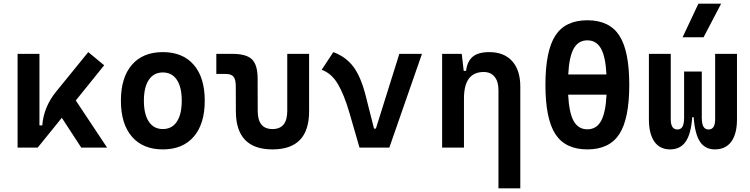

<svg xmlns="http://www.w3.org/2000/svg" viewBox="-20 -815 4142 1060"><path d="M77.1 0V-517.6H197.8V-122.6H213.4Q221.2 -225.6 291 -310.5L467.3 -527.3L555.2 -454.6L398.4 -260.3L571.3 0H428.7L321.3 -164.6L188 0Z M878.9 9.8Q769 9.8 708.3 -60.5Q647.5 -130.9 647.5 -258.8Q647.5 -387.2 708.3 -457.3Q769 -527.3 878.9 -527.3Q988.8 -527.3 1049.6 -457.3Q1110.4 -387.2 1110.4 -258.8Q1110.4 -130.9 1049.6 -60.5Q988.8 9.8 878.9 9.8ZM878.9 -102.5Q929.2 -102.5 956.3 -143.3Q983.4 -184.1 983.4 -258.8Q983.4 -334 956.3 -374.5Q929.2 -415 878.9 -415Q829.1 -415 801.8 -374.5Q774.4 -334 774.4 -258.8Q774.4 -184.1 801.8 -143.3Q829.1 -102.5 878.9 -102.5Z M1484.4 9.8Q1282.7 9.8 1282.2 -200.2L1281.7 -338.4Q1281.7 -376 1269.3 -391.4Q1256.8 -406.7 1227.1 -406.7H1174.3V-517.6H1263.7Q1340.3 -517.6 1371.3 -487.1Q1402.3 -456.5 1402.3 -380.9L1402.8 -202.6Q1402.8 -102.5 1484.4 -102.5Q1565.9 -102.5 1565.9 -202.6V-517.6H1686.5V-200.2Q1686.5 9.8 1484.4 9.8Z M1964.8 0 1909.7 -190.4Q1879.9 -293 1845 -351.6Q1810.1 -410.2 1755.9 -429.7L1820.3 -527.3Q1888.7 -502 1930.2 -447.5Q1971.7 -393.1 1998.5 -288.1L2044.9 -105H2055.2L2184.6 -517.6H2309.6L2129.4 0Z M2420.9 0V-517.6H2529.3L2540 -423.8H2553.2Q2559.1 -476.1 2589.6 -501.7Q2620.1 -527.3 2680.7 -527.3Q2762.7 -527.3 2807.6 -477.5Q2852.5 -427.7 2852.5 -336.9V224.6H2731.9V-317.4Q2731.9 -365.2 2710.4 -391.4Q2689 -417.5 2650.4 -417.5Q2541.5 -417.5 2541.5 -271.5V0Z M3222.7 9.8Q3101.1 9.8 3046.1 -74.7Q2991.2 -159.2 2991.2 -346.7Q2991.2 -534.2 3046.1 -618.7Q3101.1 -703.1 3222.7 -703.1Q3344.2 -703.1 3399.2 -618.7Q3454.1 -534.2 3454.1 -346.7Q3454.1 -159.2 3399.2 -74.7Q3344.2 9.8 3222.7 9.8ZM3222.7 -592.3Q3173.3 -592.3 3147.7 -547.4Q3122.1 -502.4 3117.2 -403.8H3328.1Q3323.2 -502.4 3297.6 -547.4Q3272 -592.3 3222.7 -592.3ZM3222.7 -101.1Q3272.5 -101.1 3298.1 -146.7Q3323.7 -192.4 3328.6 -292.5H3116.7Q3121.6 -192.4 3147.2 -146.7Q3172.9 -101.1 3222.7 -101.1Z M3679.7 9.8Q3622.6 9.8 3592.5 -33.4Q3562.5 -76.7 3562.5 -156.2V-517.6H3683.1V-156.2Q3683.1 -100.1 3720.2 -100.1Q3738.3 -100.1 3747.6 -115.2Q3756.8 -130.4 3756.8 -166L3758.8 -168H3756.8V-419.9H3854.5V-168H3852.5L3854.5 -166Q3854.5 -130.4 3864 -115.2Q3873.5 -100.1 3891.6 -100.1Q3928.2 -100.1 3928.2 -156.2V-517.6H4048.8V-156.2Q4048.8 -76.7 4017.6 -33.4Q3986.3 9.8 3926.8 9.8Q3873 9.8 3844.7 -32.5Q3816.4 -74.7 3809.6 -168H3801.8Q3794.9 -74.7 3765.1 -32.5Q3735.4 9.8 3679.7 9.8ZM3748.5 -609.4 3835.9 -794.9H3961.4L3864.3 -609.4Z"/></svg>

Font: Caskaydia Cove SemiBold
Style: Regular
Weight: 600
Monospace: yes
Designer: Aaron Bell
Foundry: Saja Typeworks
Version: Version 4.300; ttfautohint (v1.8.3)